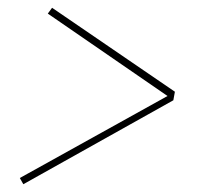

<svg xmlns="http://www.w3.org/2000/svg" viewBox="-20 -587 540 494"><path d="M40 -113 31 -129 411 -340 103 -552 114 -567 430 -351 426 -329Z"/></svg>

Font: Iosevka SS18 Thin
Style: Italic
Weight: 100
Italic angle: -9°
Monospace: yes
Designer: Belleve Invis
Foundry: Belleve Invis
Version: Version 25.1.1; ttfautohint (v1.8.4)